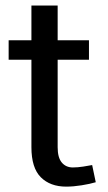

<svg xmlns="http://www.w3.org/2000/svg" viewBox="-20 -676 396 704"><path d="M222.7 8.3Q164.1 8.3 129.6 -26.1Q95.2 -60.5 95.2 -136.2V-457H11.7V-528.3H95.2V-655.8H191.4V-528.3H306.2V-457H191.4V-136.2Q191.4 -98.1 206.5 -80.1Q221.7 -62 247.1 -62Q264.2 -62 285.2 -65.2Q306.2 -68.4 317.9 -70.8L331.1 -7.8Q310.1 -1.5 279.5 3.4Q249 8.3 222.7 8.3Z"/></svg>

Font: Hanuman
Style: Regular
Weight: 400
Designer: Danh Hong
Foundry: Danh Hong
Version: Version 9.000